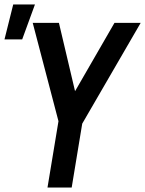

<svg xmlns="http://www.w3.org/2000/svg" viewBox="-22 -837 648 857"><path d="M190 0 239 -296 124 -735H241L313 -430L489 -735H606L345 -285L298 0ZM-2 -661 37 -817H134L77 -661Z"/></svg>

Font: Iosevka Aile Semibold Oblique
Style: Regular
Weight: 600
Italic angle: -9°
Designer: Belleve Invis
Foundry: Belleve Invis
Version: Version 31.1.0; ttfautohint (v1.8.4)